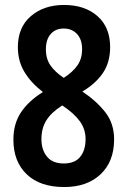

<svg xmlns="http://www.w3.org/2000/svg" viewBox="-20 -744 513 774"><path d="M239 10Q141 10 87.5 -41.5Q34 -93 34 -181Q34 -245 64.5 -291Q95 -337 153 -373Q105 -410 78.5 -454Q52 -498 52 -554Q52 -634 104.5 -679Q157 -724 238 -724Q322 -724 373 -679Q424 -634 424 -554Q424 -493 395 -450Q366 -407 312 -375Q369 -337 404.5 -291.5Q440 -246 440 -182Q440 -93 385.5 -41.5Q331 10 239 10ZM237 -430Q274 -454 292.5 -481Q311 -508 311 -545Q311 -585 290.5 -607Q270 -629 237 -629Q204 -629 184.5 -607Q165 -585 165 -545Q165 -506 184 -479.5Q203 -453 237 -430ZM237 -85Q282 -85 303.5 -112Q325 -139 325 -183Q325 -223 302 -255Q279 -287 231 -319Q187 -291 167 -259Q147 -227 147 -183Q147 -140 169.5 -112.5Q192 -85 237 -85Z"/></svg>

Font: Noto Sans Devanagari Condensed SemiBold
Style: Regular
Weight: 600
Width: 3
Designer: Jelle Bosma - Monotype Design Team
Foundry: Monotype Imaging Inc.
Version: Version 2.004; ttfautohint (v1.8.4.7-5d5b)